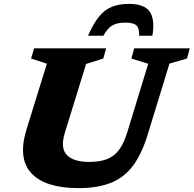

<svg xmlns="http://www.w3.org/2000/svg" viewBox="-20 -956 998 989"><path d="M314 -272Q290 -194 324 -158Q358 -122 439.5 -122Q493.5 -122 530.8 -136.2Q568 -150.5 593 -183.8Q618 -217 635.5 -274.5L743.5 -627.5L656.5 -654.5L671.5 -707H957.5L943 -654.5L853 -628.5L740.5 -262Q710.5 -163.5 665.5 -103Q620.5 -42.5 552.5 -14.8Q484.5 13 385.5 13Q213.5 13 141.8 -63.5Q70 -140 117.5 -292.5L221.5 -628L140 -654.5L156 -707H527L512 -654.5L423.5 -626.5ZM625 -839.5Q583 -839.5 558.2 -824.8Q533.5 -810 512.5 -772H433.5Q460.5 -834 489.8 -870Q519 -906 556.2 -921Q593.5 -936 643.5 -936Q724 -936 751.5 -895.5Q779 -855 765 -772H696.5Q698.5 -810 683 -824.8Q667.5 -839.5 625 -839.5Z"/></svg>

Font: Newsreader Caption
Style: Bold Italic
Weight: 700
Italic angle: -17°
Designer: Hugues Gentile
Foundry: Production Type
Version: Version 1.001